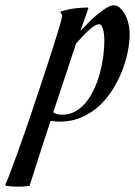

<svg xmlns="http://www.w3.org/2000/svg" viewBox="-93 -698 507 721"><path d="M209 -582Q224.6 -598.6 242.2 -616Q259.8 -633.3 276.6 -647Q293.5 -660.6 308.6 -669.4Q323.7 -678.2 334 -678.2Q346.2 -678.2 357.2 -668.7Q368.2 -659.2 376.5 -643.8Q384.8 -628.4 389.4 -608.9Q394 -589.4 394 -569.8Q394 -540.5 387 -504.6Q379.9 -468.8 365.7 -432.4Q351.6 -396 330.1 -361.6Q308.6 -327.1 279.3 -300.3Q250 -273.4 212.9 -257.3Q175.8 -241.2 130.9 -241.2Q113.3 -241.2 97.2 -244.1Q84.5 -207 73 -171.6Q61.5 -136.2 51.5 -104.7Q41.5 -73.2 33 -46.6Q24.4 -20 18.1 0Q12.2 1 5.4 1.5Q-0.5 2.4 -8.8 2.7Q-17.1 2.9 -26.9 2.9Q-47.9 2.9 -69.8 0L-73.2 -4.9Q-67.4 -15.6 -55.7 -46.6Q-43.9 -77.6 -28.1 -121.3Q-12.2 -165 5.9 -217.8Q23.9 -270.5 42.2 -325Q60.5 -379.4 77.6 -431.6Q94.7 -483.9 108.4 -526.9Q122.1 -569.8 130.6 -599.1Q139.2 -628.4 140.1 -637.2Q140.1 -641.1 138.7 -644.3Q137.2 -647.5 134.8 -648.9V-654.8Q147.9 -658.7 159.2 -661.4Q170.4 -664.1 181.9 -665.8Q193.4 -667.5 206.5 -668.5Q219.7 -669.4 236.8 -669.9L238.8 -667ZM106.9 -275.9Q120.6 -267.1 141.1 -267.1Q168 -267.1 190.2 -279.8Q212.4 -292.5 230 -314Q247.6 -335.4 260.5 -363.5Q273.4 -391.6 282 -422.9Q290.5 -454.1 294.7 -486.1Q298.8 -518.1 298.8 -546.9Q298.8 -549.8 298.3 -559.6Q297.9 -569.3 295.9 -579.8Q293.9 -590.3 290 -598.6Q286.1 -606.9 279.8 -606.9Q271 -606.9 261.2 -600.8Q251.5 -594.7 240.5 -584.7Q229.5 -574.7 217.5 -561.8Q205.6 -548.8 192.9 -535.2Z"/></svg>

Font: Romanesco
Style: Regular
Weight: 400
Designer: Astigmatic (AOETI)
Foundry: Astigmatic (AOETI)
Version: Version 1.000